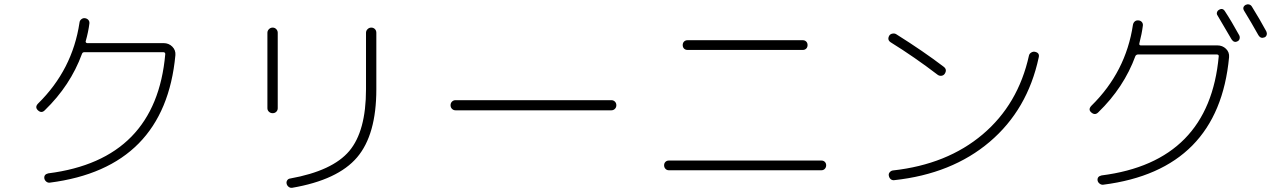

<svg xmlns="http://www.w3.org/2000/svg" viewBox="-20 -857 6040 907"><path d="M191.4 -335.9Q175.8 -320.3 159.2 -335.9Q143.6 -350.6 159.2 -367.2Q322.3 -527.3 355.5 -750Q356.4 -759.8 364.3 -766.1Q372.1 -772.5 381.8 -771Q391.6 -769.5 397.5 -762.7Q403.3 -755.9 402.3 -746.1Q397.5 -707 384.8 -662.1Q383.8 -659.2 386.2 -656.2Q388.7 -653.3 391.6 -653.3H752.9Q777.3 -653.3 793.9 -636.7Q810.5 -620.1 808.6 -596.7Q758.8 -63.5 214.8 5.9Q206.1 6.8 198.7 1Q191.4 -4.9 189.5 -13.7Q186.5 -33.2 208 -38.1Q716.8 -102.5 760.7 -601.6Q760.7 -609.4 752.9 -610.4H377.9Q370.1 -610.4 367.2 -602.5Q312.5 -453.1 191.4 -335.9Z M1359.4 30.3Q1350.6 31.2 1343.3 25.4Q1335.9 19.5 1334 10.7Q1332 2 1336.9 -5.4Q1341.8 -12.7 1350.6 -13.7Q1550.8 -49.8 1629.9 -143.6Q1709 -237.3 1709 -435.5V-702.1Q1709 -711.9 1716.3 -719.2Q1723.6 -726.6 1733.9 -726.6Q1744.1 -726.6 1751 -719.7Q1757.8 -712.9 1757.8 -702.1V-435.5Q1757.8 -220.7 1667 -113.8Q1576.2 -6.8 1359.4 30.3ZM1243.2 -345.7V-702.1Q1243.2 -711.9 1250.5 -719.2Q1257.8 -726.6 1268.1 -726.6Q1278.3 -726.6 1285.2 -719.2Q1292 -711.9 1292 -702.1V-345.7Q1292 -335.9 1285.2 -329.1Q1278.3 -322.3 1268.1 -322.3Q1257.8 -322.3 1250.5 -329.1Q1243.2 -335.9 1243.2 -345.7Z M2131.8 -335.9Q2122.1 -335.9 2115.2 -342.8Q2108.4 -349.6 2108.4 -359.9Q2108.4 -370.1 2115.2 -377Q2122.1 -383.8 2131.8 -383.8H2868.2Q2877.9 -383.8 2884.8 -377Q2891.6 -370.1 2891.6 -359.9Q2891.6 -349.6 2884.8 -342.8Q2877.9 -335.9 2868.2 -335.9Z M3227.5 -667H3772.5Q3782.2 -667 3788.6 -660.6Q3794.9 -654.3 3794.9 -644Q3794.9 -633.8 3788.6 -627.4Q3782.2 -621.1 3772.5 -621.1H3227.5Q3217.8 -621.1 3211.4 -627.4Q3205.1 -633.8 3205.1 -644Q3205.1 -654.3 3211.4 -660.6Q3217.8 -667 3227.5 -667ZM3139.6 -52.7Q3129.9 -52.7 3123.5 -59.6Q3117.2 -66.4 3117.2 -76.2Q3117.2 -85.9 3123.5 -92.3Q3129.9 -98.6 3139.6 -98.6H3860.4Q3870.1 -98.6 3876.5 -92.3Q3882.8 -85.9 3882.8 -76.2Q3882.8 -66.4 3876.5 -59.6Q3870.1 -52.7 3860.4 -52.7Z M4869.1 -612.3Q4892.6 -607.4 4886.7 -585Q4834 -338.9 4655.3 -187Q4476.6 -35.2 4204.1 -5.9Q4194.3 -4.9 4187.5 -10.7Q4180.7 -16.6 4178.7 -27.3Q4176.8 -36.1 4183.1 -43.5Q4189.5 -50.8 4198.2 -51.8Q4454.1 -80.1 4622.1 -222.2Q4790 -364.3 4840.8 -594.7Q4842.8 -603.5 4851.6 -608.9Q4860.4 -614.3 4869.1 -612.3ZM4187.5 -657.2Q4169.9 -668.9 4180.7 -688.5Q4185.5 -696.3 4195.8 -698.2Q4206.1 -700.2 4213.9 -695.3Q4342.8 -614.3 4437.5 -542Q4456.1 -528.3 4442.4 -507.8Q4436.5 -500 4426.8 -499Q4417 -498 4409.2 -503.9Q4300.8 -586.9 4187.5 -657.2Z M5168 -326.2Q5152.3 -310.5 5134.8 -326.2Q5119.1 -339.8 5135.7 -357.4Q5298.8 -517.6 5332 -740.2Q5334 -750 5340.8 -755.9Q5347.7 -761.7 5357.9 -760.7Q5368.2 -759.8 5374 -752.9Q5379.9 -746.1 5378.9 -736.3Q5374 -697.3 5362.3 -652.3Q5360.4 -643.6 5368.2 -642.6H5730.5Q5754.9 -642.6 5771.5 -626.5Q5788.1 -610.4 5786.1 -586.9Q5736.3 -53.7 5191.4 15.6Q5182.6 16.6 5174.8 10.7Q5167 4.9 5165 -3.9Q5162.1 -23.4 5183.6 -28.3Q5692.4 -92.8 5737.3 -591.8Q5737.3 -599.6 5728.5 -599.6H5355.5Q5348.6 -599.6 5343.8 -592.8Q5289.1 -443.4 5168 -326.2ZM5826.2 -662.1Q5809.6 -653.3 5797.9 -670.9Q5770.5 -717.8 5731.4 -784.2Q5726.6 -791 5729 -798.8Q5731.4 -806.6 5738.3 -810.5Q5755.9 -821.3 5766.6 -803.7Q5796.9 -757.8 5834 -690.4Q5837.9 -682.6 5835.9 -674.3Q5834 -666 5826.2 -662.1ZM5924.8 -690.4Q5891.6 -750 5857.4 -805.7Q5846.7 -823.2 5864.3 -834Q5872.1 -837.9 5880.4 -835.9Q5888.7 -834 5893.6 -826.2Q5930.7 -766.6 5961.9 -709Q5965.8 -701.2 5963.9 -692.9Q5961.9 -684.6 5954.1 -680.7Q5935.5 -672.9 5924.8 -690.4Z"/></svg>

Font: Rounded Mgen+ 2m light
Style: Regular
Weight: 200
Designer: [Source Han Sans]
Ryoko NISHIZUKA  (kana & ideographs); Paul D. Hunt (Latin, Greek & Cyrillic); Wenlong ZHANG  (bopomofo
Version: Version 1.059.20150602